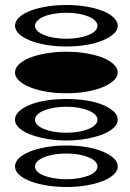

<svg xmlns="http://www.w3.org/2000/svg" viewBox="-20 -751 520 768"><path d="M40 -85Q40 -103 55.5 -118Q71 -133 99 -144.5Q127 -156 164.5 -162.5Q202 -169 245 -169Q289 -169 326.5 -162.5Q364 -156 391.5 -144.5Q419 -133 435 -118Q451 -103 451 -85Q451 -68 435 -53Q419 -38 391.5 -27Q364 -16 326.5 -9.5Q289 -3 245 -3Q202 -3 164.5 -9.5Q127 -16 99 -27Q71 -38 55.5 -53Q40 -68 40 -85ZM120 -85Q120 -74 129.5 -64.5Q139 -55 156 -48.5Q173 -42 196 -38Q219 -34 245 -34Q272 -34 294.5 -38Q317 -42 334 -48.5Q351 -55 360.5 -64.5Q370 -74 370 -85Q370 -96 360.5 -105.5Q351 -115 334 -122Q317 -129 294.5 -133Q272 -137 245 -137Q219 -137 196 -133Q173 -129 156 -122Q139 -115 129.5 -105.5Q120 -96 120 -85ZM40 -272Q40 -290 55.5 -305Q71 -320 99 -331.5Q127 -343 164.5 -349Q202 -355 245 -355Q289 -355 326.5 -349Q364 -343 391.5 -331.5Q419 -320 435 -305Q451 -290 451 -272Q451 -255 435 -240Q419 -225 391.5 -214Q364 -203 326.5 -196Q289 -189 245 -189Q202 -189 164.5 -196Q127 -203 99 -214Q71 -225 55.5 -240Q40 -255 40 -272ZM120 -272Q120 -261 129.5 -251.5Q139 -242 156 -235Q173 -228 196 -224Q219 -220 245 -220Q272 -220 294.5 -224Q317 -228 334 -235Q351 -242 360.5 -251.5Q370 -261 370 -272Q370 -283 360.5 -292.5Q351 -302 334 -309Q317 -316 294.5 -320Q272 -324 245 -324Q219 -324 196 -320Q173 -316 156 -309Q139 -302 129.5 -292.5Q120 -283 120 -272ZM40 -461Q40 -478 55.5 -493.5Q71 -509 99 -520Q127 -531 164.5 -537.5Q202 -544 245 -544Q289 -544 326.5 -537.5Q364 -531 391.5 -520Q419 -509 435 -493.5Q451 -478 451 -461Q451 -444 435 -429Q419 -414 391.5 -402.5Q364 -391 326.5 -384.5Q289 -378 245 -378Q202 -378 164.5 -384.5Q127 -391 99 -402.5Q71 -414 55.5 -429Q40 -444 40 -461ZM40 -648Q40 -665 55.5 -680.5Q71 -696 99 -707Q127 -718 164.5 -724.5Q202 -731 245 -731Q289 -731 326.5 -724.5Q364 -718 391.5 -707Q419 -696 435 -680.5Q451 -665 451 -648Q451 -631 435 -616Q419 -601 391.5 -589.5Q364 -578 326.5 -571.5Q289 -565 245 -565Q202 -565 164.5 -571.5Q127 -578 99 -589.5Q71 -601 55.5 -616Q40 -631 40 -648ZM120 -648Q120 -637 129.5 -627.5Q139 -618 156 -611Q173 -604 196 -600Q219 -596 245 -596Q272 -596 294.5 -600Q317 -604 334 -611Q351 -618 360.5 -627.5Q370 -637 370 -648Q370 -658 360.5 -668Q351 -678 334 -685Q317 -692 294.5 -696Q272 -700 245 -700Q219 -700 196 -696Q173 -692 156 -685Q139 -678 129.5 -668Q120 -658 120 -648Z"/></svg>

Font: binaryvertical115
Style: Book
Weight: 400
Designer: Jelle Bosma - Monotype Design Team
Foundry: Monotype Imaging Inc.
Version: Version 2.003